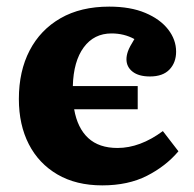

<svg xmlns="http://www.w3.org/2000/svg" viewBox="-20 -546 587 580"><path d="M289 14Q210 14 153.5 -19Q97 -52 67 -110.5Q37 -169 37 -247Q37 -331 69.5 -393.5Q102 -456 163 -491Q224 -526 310 -526Q374 -526 419 -507Q464 -488 488 -457Q512 -426 512 -390Q512 -357 492 -336Q472 -315 433 -315Q399 -315 380.5 -329.5Q362 -344 362 -367Q362 -378 366.5 -391Q371 -404 386 -428Q355 -445 317 -445Q264 -445 233 -403Q202 -361 200 -286H396V-216H204Q214 -159 246.5 -129Q279 -99 335 -99Q403 -99 472 -150L519 -89Q481 -44 424 -15Q367 14 289 14Z"/></svg>

Font: Literata
Style: Bold
Weight: 700
Designer: Latin by Veronika Burian and Jose Scaglione. Greek by Irene Vlachou. Cyrillic by Vera Evstafieva.
Foundry: TypeTogether
Version: Version 3.103; ttfautohint (v1.8.4.7-5d5b);gftools[0.9.29]